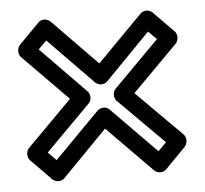

<svg xmlns="http://www.w3.org/2000/svg" viewBox="-41 -608 596 558"><g transform="rotate(-5 256.5 -329.0)"><path d="M108 -155 84 -179 215 -311C225 -321 223 -338 215 -346L84 -480L108 -504L238 -371C247 -361 264 -360 274 -370L405 -504L429 -480L297 -347C287 -337 288 -320 297 -311L429 -179L405 -155L274 -288C265 -298 248 -297 238 -287ZM90 -101C100 -91 117 -91 126 -101L256 -234L387 -101C397 -91 414 -91 423 -101L482 -161C490 -170 492 -187 482 -197L350 -329L482 -462C490 -470 492 -488 482 -498L423 -558C413 -568 396 -567 387 -557L256 -424L126 -557C116 -567 99 -568 90 -558L31 -498C23 -490 21 -472 31 -462L162 -329L31 -197C23 -189 21 -171 31 -161Z"/></g></svg>

Font: Falling Sky
Style: Ou
Weight: 400
Designer: Paul D. Hunt
Foundry: Adobe Systems Incorporated
Version: Version 1.02